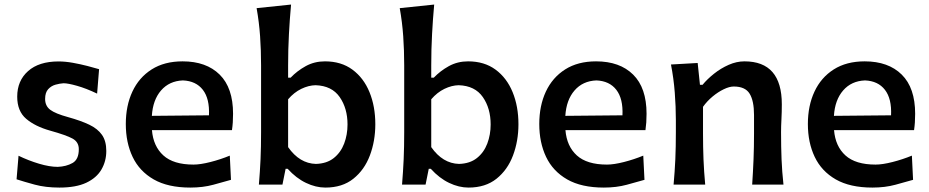

<svg xmlns="http://www.w3.org/2000/svg" viewBox="-20 -827 4162 860"><path d="M246.1 13.2Q184.1 13.2 135.5 0Q86.9 -13.2 54.2 -23.9L63 -129.4Q107.4 -107.9 154.5 -93.8Q201.7 -79.6 238.8 -79.6Q276.9 -81.1 304.9 -96.9Q333 -112.8 333 -158.7Q333 -190.9 304.9 -206.3Q276.9 -221.7 205.1 -241.7Q137.2 -260.7 97.2 -294.9Q57.1 -329.1 57.1 -394Q57.1 -465.3 105.7 -508.5Q154.3 -551.8 242.2 -551.8Q272.5 -551.8 306.4 -545.7Q340.3 -539.6 371.6 -531.5Q402.8 -523.4 423.8 -517.1L415 -407.7Q365.7 -431.2 325.2 -442.6Q284.7 -454.1 264.6 -454.1Q248 -453.1 228.8 -447.8Q209.5 -442.4 195.8 -427.5Q182.1 -412.6 182.1 -383.8Q182.1 -352.5 205.1 -335.2Q228 -317.9 285.6 -302.2Q341.8 -286.6 379.6 -268.6Q417.5 -250.5 436.8 -222.9Q456.1 -195.3 456.1 -150.9Q456.1 -105 434.3 -67.6Q412.6 -30.3 366.5 -8.5Q320.3 13.2 246.1 13.2Z M832.5 13.2Q732.4 13.2 668.5 -23.4Q604.5 -60.1 574 -124.3Q543.5 -188.5 543.5 -271.5Q543.5 -353.5 573 -416.7Q602.5 -480 659.4 -516.1Q716.3 -552.2 797.9 -552.2Q903.8 -552.2 963.9 -492.9Q1023.9 -433.6 1023.9 -317.4Q1023.9 -295.9 1022.7 -278.6Q1021.5 -261.2 1019 -244.1H660.6Q666.5 -171.9 711.7 -130.9Q756.8 -89.8 846.7 -89.8Q877.4 -89.8 922.6 -101.3Q967.8 -112.8 1009.3 -129.9L1014.6 -21.5Q981.9 -12.2 935.5 0.5Q889.2 13.2 832.5 13.2ZM916 -310.5Q919.4 -384.8 888.7 -424.6Q857.9 -464.4 799.3 -466.8Q738.3 -464.4 701.4 -421.9Q664.6 -379.4 660.2 -308.1Z M1437.5 13.2Q1394.5 13.2 1350.6 -7.8Q1306.6 -28.8 1268.6 -70.8H1259.3L1245.1 0H1139.6Q1144.5 -58.6 1147 -113.5Q1149.4 -168.5 1149.4 -235.4V-534.2Q1149.4 -601.1 1145 -664.6Q1140.6 -728 1129.4 -790.5L1283.7 -806.6Q1277.8 -741.7 1274.2 -674.3Q1270.5 -606.9 1270.5 -534.2V-479H1281.7Q1310.5 -509.3 1349.4 -530.8Q1388.2 -552.2 1435.5 -552.2Q1508.3 -552.2 1558.6 -515.1Q1608.9 -478 1635 -414.3Q1661.1 -350.6 1661.1 -270.5Q1661.1 -195.3 1636.7 -130.6Q1612.3 -65.9 1562.7 -26.4Q1513.2 13.2 1437.5 13.2ZM1395 -92.8Q1443.8 -94.2 1475.1 -119.1Q1506.3 -144 1521.5 -183.8Q1536.6 -223.6 1536.6 -269.5Q1536.6 -341.8 1501.5 -392.3Q1466.3 -442.9 1393.6 -445.3Q1362.3 -444.8 1329.6 -429Q1296.9 -413.1 1270.5 -382.3V-168Q1321.8 -94.7 1395 -92.8Z M2078.6 13.2Q2035.6 13.2 1991.7 -7.8Q1947.8 -28.8 1909.7 -70.8H1900.4L1886.2 0H1780.8Q1785.6 -58.6 1788.1 -113.5Q1790.5 -168.5 1790.5 -235.4V-534.2Q1790.5 -601.1 1786.1 -664.6Q1781.7 -728 1770.5 -790.5L1924.8 -806.6Q1918.9 -741.7 1915.3 -674.3Q1911.6 -606.9 1911.6 -534.2V-479H1922.9Q1951.7 -509.3 1990.5 -530.8Q2029.3 -552.2 2076.7 -552.2Q2149.4 -552.2 2199.7 -515.1Q2250 -478 2276.1 -414.3Q2302.2 -350.6 2302.2 -270.5Q2302.2 -195.3 2277.8 -130.6Q2253.4 -65.9 2203.9 -26.4Q2154.3 13.2 2078.6 13.2ZM2036.1 -92.8Q2085 -94.2 2116.2 -119.1Q2147.5 -144 2162.6 -183.8Q2177.7 -223.6 2177.7 -269.5Q2177.7 -341.8 2142.6 -392.3Q2107.4 -442.9 2034.7 -445.3Q2003.4 -444.8 1970.7 -429Q1938 -413.1 1911.6 -382.3V-168Q1962.9 -94.7 2036.1 -92.8Z M2684.6 13.2Q2584.5 13.2 2520.5 -23.4Q2456.5 -60.1 2426 -124.3Q2395.5 -188.5 2395.5 -271.5Q2395.5 -353.5 2425 -416.7Q2454.6 -480 2511.5 -516.1Q2568.4 -552.2 2649.9 -552.2Q2755.9 -552.2 2815.9 -492.9Q2876 -433.6 2876 -317.4Q2876 -295.9 2874.8 -278.6Q2873.5 -261.2 2871.1 -244.1H2512.7Q2518.6 -171.9 2563.7 -130.9Q2608.9 -89.8 2698.7 -89.8Q2729.5 -89.8 2774.7 -101.3Q2819.8 -112.8 2861.3 -129.9L2866.7 -21.5Q2834 -12.2 2787.6 0.5Q2741.2 13.2 2684.6 13.2ZM2768.1 -310.5Q2771.5 -384.8 2740.7 -424.6Q2710 -464.4 2651.4 -466.8Q2590.3 -464.4 2553.5 -421.9Q2516.6 -379.4 2512.2 -308.1Z M2997.1 0Q3002.4 -58.6 3004.9 -113.5Q3007.3 -168.5 3007.3 -235.4V-289.1Q3007.3 -349.6 3002.4 -412.4Q2997.6 -475.1 2985.4 -538.1L3105 -544.9L3115.2 -447.3H3127Q3147.9 -472.7 3178.2 -496.8Q3208.5 -521 3243.9 -536.6Q3279.3 -552.2 3314.5 -552.2Q3481.9 -552.2 3481.9 -359.9Q3481.9 -324.7 3480.2 -293Q3478.5 -261.2 3478.5 -235.4Q3478.5 -168.5 3480.7 -113.5Q3482.9 -58.6 3489.3 0H3349.1Q3353 -58.6 3355.2 -112.8Q3357.4 -167 3357.4 -229.5V-312Q3357.4 -375.5 3337.6 -407.5Q3317.9 -439.5 3266.6 -439.5Q3247.1 -439.5 3221.7 -427.2Q3196.3 -415 3171.6 -394.5Q3147 -374 3128.9 -348.6V-229.5Q3128.9 -167 3131.1 -112.8Q3133.3 -58.6 3138.7 0Z M3887.7 13.2Q3787.6 13.2 3723.6 -23.4Q3659.7 -60.1 3629.2 -124.3Q3598.6 -188.5 3598.6 -271.5Q3598.6 -353.5 3628.2 -416.7Q3657.7 -480 3714.6 -516.1Q3771.5 -552.2 3853 -552.2Q3959 -552.2 4019 -492.9Q4079.1 -433.6 4079.1 -317.4Q4079.1 -295.9 4077.9 -278.6Q4076.7 -261.2 4074.2 -244.1H3715.8Q3721.7 -171.9 3766.8 -130.9Q3812 -89.8 3901.9 -89.8Q3932.6 -89.8 3977.8 -101.3Q4022.9 -112.8 4064.5 -129.9L4069.8 -21.5Q4037.1 -12.2 3990.7 0.5Q3944.3 13.2 3887.7 13.2ZM3971.2 -310.5Q3974.6 -384.8 3943.8 -424.6Q3913.1 -464.4 3854.5 -466.8Q3793.5 -464.4 3756.6 -421.9Q3719.7 -379.4 3715.3 -308.1Z"/></svg>

Font: Pinar DS1 SemiBold
Style: Regular
Weight: 600
Designer: Amin Abedi
Version: Version 3.000